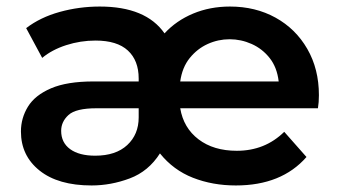

<svg xmlns="http://www.w3.org/2000/svg" viewBox="-20 -560 1033 587"><path d="M260 7Q158 7 101 -38.5Q44 -84 44 -158Q44 -199 65.5 -234Q87 -269 136 -290Q185 -311 266 -311H404V-320Q404 -375 371 -405.5Q338 -436 272 -436Q226 -436 182.5 -422Q139 -408 109 -383L60 -474Q103 -507 162.5 -523.5Q222 -540 285 -540Q426 -540 483 -458Q519 -497 570.5 -518.5Q622 -540 683 -540Q761 -540 822.5 -506Q884 -472 919.5 -410.5Q955 -349 955 -269Q955 -247 952 -229H531Q541 -169 587 -134Q633 -99 704 -99Q790 -99 849 -157L917 -80Q841 7 701 7Q630 7 570 -16.5Q510 -40 469 -91Q434 -36 376.5 -14.5Q319 7 260 7ZM531 -311H832Q827 -354 804.5 -382.5Q782 -411 749.5 -425.5Q717 -440 682 -440Q647 -440 615 -425.5Q583 -411 560 -382.5Q537 -354 531 -311ZM404 -229H275Q212 -229 189.5 -208.5Q167 -188 167 -160Q167 -124 194.5 -104Q222 -84 271 -84Q334 -84 369 -116.5Q404 -149 404 -201Z"/></svg>

Font: Montserrat SemiBold
Style: Regular
Weight: 600
Designer: Julieta Ulanovsky
Foundry: Julieta Ulanovsky
Version: Version 9.000; ttfautohint (v1.8.4.7-5d5b)